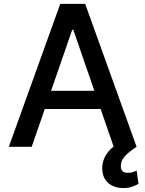

<svg xmlns="http://www.w3.org/2000/svg" viewBox="-20 -747 740 977"><path d="M141.3 0H24.9L286.6 -727.3H413.4L675.1 0H558.6L353 -595.2H347.3ZM160.9 -284.8H538.7V-192.5H160.9ZM607.2 209.9Q562.5 209.9 532.8 185.9Q503.2 161.9 500.4 116.1Q498.6 89.1 509.2 61.8Q519.9 34.4 545.1 9.9Q570.3 -14.6 611.9 -33.4L675.1 0Q642.4 21 618.6 44.4Q594.8 67.8 594.8 97.7Q594.8 114 603 123.2Q611.2 132.5 631 132.5Q645.6 132.5 657 128.6Q668.3 124.6 675.4 121.1L684.7 188.6Q672.2 196 652.9 202.9Q633.5 209.9 607.2 209.9Z"/></svg>

Font: InterMG Medium
Style: Regular
Weight: 500
Designer: Rasmus Andersson
Foundry: rsms
Version: Version 3.019;December 26, 2023;FontCreator 15.0.0.2955 64-b